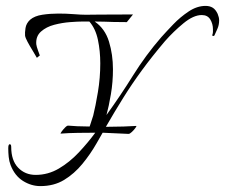

<svg xmlns="http://www.w3.org/2000/svg" viewBox="-20 -592 763 651"><path d="M117 39Q86 39 58 21.5Q30 4 16 -32Q11 -45 9.5 -60Q8 -75 8 -89Q8 -103 13 -103Q18 -103 18 -94Q18 -48 41.5 -23.5Q65 1 101 1Q143 1 179.5 -20.5Q216 -42 247 -75Q278 -108 303 -142Q277 -142 244 -141.5Q211 -141 186 -139Q184 -139 189 -146Q194 -153 201 -160Q208 -167 212 -166Q221 -165 242 -164Q263 -163 284 -163Q284 -165 285 -166L296 -200Q304 -232 312 -280Q320 -328 320 -377Q320 -419 312 -457Q304 -495 283 -519H259Q244 -519 217.5 -517Q191 -515 164 -508Q137 -501 119 -485Q101 -469 103 -442Q104 -434 109 -420.5Q114 -407 115 -404L105 -396Q99 -407 90 -421.5Q81 -436 73.5 -450Q66 -464 65 -471Q64 -481 66.5 -497Q69 -513 82 -525Q97 -538 123.5 -542Q150 -546 178 -546Q205 -546 230 -544Q255 -542 271 -542Q271 -542 317.5 -542.5Q364 -543 431 -543L410 -517Q382 -517 364.5 -517.5Q347 -518 333.5 -518.5Q320 -519 301 -519Q336 -495 349.5 -451Q363 -407 363 -357Q363 -314 356 -272.5Q349 -231 341 -202Q388 -267 431 -336Q474 -405 527 -466Q544 -485 567.5 -509.5Q591 -534 619.5 -553Q648 -572 677 -572Q691 -572 701 -566Q711 -560 718 -545Q723 -533 723 -523Q723 -507 717 -494Q711 -481 708 -474Q707 -470 703 -470Q699 -470 700 -474Q702 -479 702 -484Q702 -489 702 -493Q702 -511 693 -526Q684 -541 664 -541Q636 -541 602 -513Q568 -485 539 -452Q495 -400 461 -353.5Q427 -307 398 -260.5Q369 -214 339 -162Q368 -162 398.5 -163Q429 -164 442 -165Q444 -165 439 -158Q434 -151 427 -144.5Q420 -138 416 -138L328 -142L308 -107Q287 -70 259.5 -36.5Q232 -3 197.5 18Q163 39 117 39Z"/></svg>

Font: Italianno
Style: Regular
Weight: 400
Designer: Robert E. Leuschke
Foundry: Robert E. Leuschke
Version: Version 1.100; ttfautohint (v1.8.3)